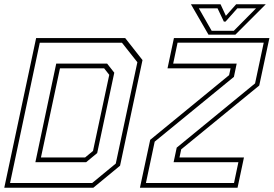

<svg xmlns="http://www.w3.org/2000/svg" viewBox="-32 -878 1280 898"><path d="M-12 0 137 -700H553.5L634.5 -597L529.5 -103L404.5 0ZM159.5 -141.5H366L403 -172L479 -528L455 -558.5H248.5ZM15 -22H399L509.5 -113L610.5 -587L538.5 -678H154ZM133.5 -119.5 231 -580.5H469L502.5 -538L422.5 -162L371 -119.5ZM650.5 -22H1062.5L1083 -119.5H780L794.5 -187.5L1161 -488L1201.5 -678.5H798.5L778 -580.5H1075L1062 -518.5L691.5 -215.5ZM622.5 0 670.5 -224 1039.5 -526.5 1046.5 -558.5H751.5L781.5 -700H1228L1180.5 -478L815.5 -179.5L807.5 -141.5H1109L1079 0ZM943 -716 861 -858H999.5L1024.5 -804L1072.5 -858H1211L1069 -716ZM958 -734H1061.5L1165.5 -839H1078L1023 -777H1015L985.5 -839H898Z"/></svg>

Font: Tourney Thin ExtraLight
Style: Italic
Weight: 250
Italic angle: -12°
Version: Version 1.015